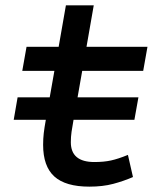

<svg xmlns="http://www.w3.org/2000/svg" viewBox="-20 -694 626 724"><path d="M31.7 -242.2 46.4 -327.1H167.5L185.1 -426.8H64L80.1 -517.6H201.2L228.5 -673.8H333.5L306.2 -517.6H536.1L520 -426.8H290L272.5 -327.1H502L486.8 -242.2H257.3Q252.4 -215.8 249.8 -197Q247.1 -178.2 247.1 -157.7Q247.1 -83 335.9 -83Q371.6 -83 398.4 -88.9Q425.3 -94.7 462.4 -109.9L481.4 -26.4Q446.3 -11.2 407 -0.7Q367.7 9.8 316.9 9.8Q227.1 9.8 184.8 -28.6Q142.6 -66.9 142.6 -147.9Q142.6 -170.9 145 -191.9Q147.5 -212.9 152.8 -242.2Z"/></svg>

Font: Cascadia Mono PL
Style: Italic
Weight: 400
Italic angle: -10°
Monospace: yes
Designer: Aaron Bell
Foundry: Saja Typeworks
Version: Version 2404.023; ttfautohint (v1.8.4)